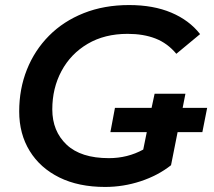

<svg xmlns="http://www.w3.org/2000/svg" viewBox="-20 -730 849 760"><path d="M396 10Q291 10 215 -27.5Q139 -65 97.5 -132.5Q56 -200 56 -289Q56 -378 86.5 -454.5Q117 -531 174 -588.5Q231 -646 311.5 -678Q392 -710 491 -710Q587 -710 658 -680Q729 -650 772 -595L678 -517Q643 -559 595.5 -577.5Q548 -596 485 -596Q394 -596 327 -556.5Q260 -517 223.5 -449Q187 -381 187 -297Q187 -211 243.5 -157.5Q300 -104 411 -104Q485 -104 547 -138L561 -207H417L435 -303H580L592 -359H714L703 -303H800L781 -207H683L657 -76Q605 -35 536.5 -12.5Q468 10 396 10Z"/></svg>

Font: Montserrat SemiBold
Style: Italic
Weight: 600
Italic angle: -11.3°
Designer: Julieta Ulanovsky
Foundry: Julieta Ulanovsky
Version: Version 9.000; ttfautohint (v1.8.4.7-5d5b)